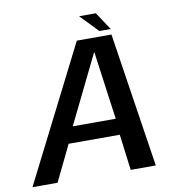

<svg xmlns="http://www.w3.org/2000/svg" viewBox="-109 -871 877 950"><g transform="rotate(-10 330.0 -396.5)"><path d="M-22.5 0H103.5L191 -180.5H448L471 0H597L493.5 -676H319.5ZM226 -262 393.5 -604H395L442 -262ZM437.5 -703.5H495L435.5 -793H351.5Z"/></g></svg>

Font: Anybody UltraCondensed Thin Medium
Style: Italic
Weight: 500
Italic angle: -10°
Version: Version 1.111